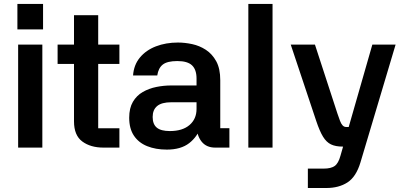

<svg xmlns="http://www.w3.org/2000/svg" viewBox="-20 -738 2018 960"><path d="M191.7 -515V0H70.7V-515ZM67 -718.3H195.3V-591H67Z M577 -418.3H471V-96.7H577V0H497.3Q432.7 0 391.3 -30.7Q350 -61.3 350 -131V-418.3H268V-515H350V-662H471V-515H577Z M1127 0H1056Q1012 0 988 -30Q964 -60 962.3 -109.7L985.7 -108Q967.7 -54.7 926 -22.3Q884.3 10 814.3 10Q758.3 10 715.8 -7.2Q673.3 -24.3 649.7 -59.5Q626 -94.7 626 -149.3Q626 -197.3 644.5 -228.8Q663 -260.3 693.8 -278Q724.7 -295.7 761.7 -303.2Q798.7 -310.7 835.7 -310.7H962.7V-345Q962.7 -389.7 940.2 -411.2Q917.7 -432.7 866.7 -432.7Q816.3 -432.7 794 -415.2Q771.7 -397.7 766.3 -360.7H645.3Q649 -413.7 679.7 -450.5Q710.3 -487.3 759.8 -506.3Q809.3 -525.3 869.7 -525.3Q903.7 -525.3 940.5 -517.5Q977.3 -509.7 1009.2 -489Q1041 -468.3 1061.2 -431.7Q1081.3 -395 1081.3 -337V-97H1127ZM743.3 -153Q743.3 -117 764 -99.8Q784.7 -82.7 829.3 -82.7Q892.3 -82.7 927.5 -112.8Q962.7 -143 962.7 -193.3V-226.7H836.7Q788.7 -226.7 766 -208Q743.3 -189.3 743.3 -153Z M1342.7 0H1221.7V-718.3H1342.7Z M1841.7 -515H1958L1782.3 74Q1760.7 146 1717.5 174Q1674.3 202 1612 202H1519.3V105H1599Q1635 105 1653.5 91.8Q1672 78.7 1682.3 40.7ZM1554.7 -515 1667 -170.7Q1674.3 -148.7 1680.2 -133.5Q1686 -118.3 1693.3 -110.7Q1700.7 -103 1711.3 -103H1784.7V-5H1693.7Q1658 -5 1635 -16Q1612 -27 1595.2 -54.5Q1578.3 -82 1561.3 -132.7L1433.7 -515Z"/></svg>

Font: Asta Sans Light
Style: Regular
Weight: 300
Designer: 42dot
Version: Version 1.000